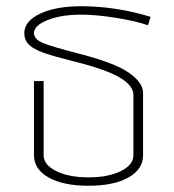

<svg xmlns="http://www.w3.org/2000/svg" viewBox="-20 -586 558 616"><path d="M89 -88V-326H120V-88Q120 -57 160.5 -37Q201 -17 264 -17Q327 -17 367.5 -37Q408 -57 408 -88V-282Q408 -311 364.5 -337Q321 -363 221 -388Q153 -405 120.5 -416.5Q88 -428 73 -442.5Q58 -457 58 -480Q58 -518 108.5 -542Q159 -566 240 -566Q352 -566 463 -532L455 -505Q414 -519 351 -529Q288 -539 240 -539Q176 -539 132.5 -521.5Q89 -504 89 -480Q89 -460 118 -448Q147 -436 229 -415Q347 -385 393 -353Q439 -321 439 -288V-88Q439 -43 392 -16.5Q345 10 264 10Q183 10 136 -16.5Q89 -43 89 -88Z"/></svg>

Font: KoHo ExtraLight
Style: Regular
Weight: 275
Version: Version 1.000; ttfautohint (v1.6)